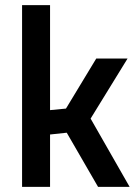

<svg xmlns="http://www.w3.org/2000/svg" viewBox="-20 -728 539 748"><path d="M175 0H66V-708H175V-299L237 -305L355 -500H477L333 -266L485 0H362L240 -211L175 -204Z"/></svg>

Font: Titillium Web[RUS by Daymarius]
Style: Regular
Weight: 600
Designer: Cyrillization by Daymarius
Foundry: Cyrillization by Daymarius
Version: Version 1.002 September 11, 2018